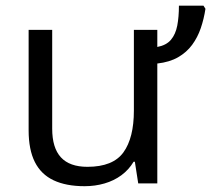

<svg xmlns="http://www.w3.org/2000/svg" viewBox="-20 -638 735 668"><path d="M688 -618.2 694.8 -607.4Q689.5 -572.3 678.5 -540Q667.5 -507.8 648.4 -481.9Q629.4 -456.1 599.9 -439Q570.3 -421.9 527.3 -417V0H460.9L449.2 -75.2H444.8Q428.2 -47.4 402.3 -28.3Q376.5 -9.3 343.8 0.2Q311 9.8 274.4 9.8Q210 9.8 166.5 -10.7Q123 -31.2 101.3 -74.2Q79.6 -117.2 79.6 -184.6V-534.2H161.6V-190.4Q161.6 -123.5 191.9 -90.6Q222.2 -57.6 284.2 -57.6Q373 -57.6 409.4 -107.9Q445.8 -158.2 445.8 -253.4V-534.2H527.3V-474.6Q558.6 -480.5 574.7 -499.5Q590.8 -518.6 596.7 -548.8Q602.5 -579.1 602.5 -618.2Z"/></svg>

Font: Wonky
Style: Regular
Weight: 400
Designer: Monotype Design Team
Foundry: Monotype Imaging Inc.
Version: Version 3.000